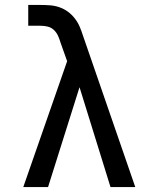

<svg xmlns="http://www.w3.org/2000/svg" viewBox="-20 -755 640 775"><path d="M174 0H74L251 -508L224 -584Q220 -598 214 -611Q208 -624 197.5 -634Q187 -644 173 -647.5Q159 -651 144 -651H94V-735H144Q164 -735 183 -733.5Q202 -732 220.5 -725.5Q239 -719 254.5 -707.5Q270 -696 282 -680.5Q294 -665 301.5 -647.5Q309 -630 315 -611L526 0H426L301 -403Z"/></svg>

Font: Iosevka HT Medium Extended
Style: Regular
Weight: 500
Width: 7
Monospace: yes
Designer: Belleve Invis
Foundry: Belleve Invis
Version: Version 32.3.0; ttfautohint (v1.8.4)